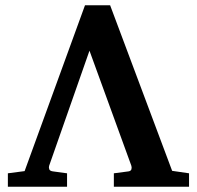

<svg xmlns="http://www.w3.org/2000/svg" viewBox="-20 -707 746 727"><path d="M695.8 0H411.1V-50.8L466.8 -58.1Q476.1 -59.6 477.8 -66.7Q479.5 -73.7 477.1 -80.1L318.8 -515.1L166 -79.1Q164.1 -72.8 166.5 -66.2Q168.9 -59.6 180.2 -58.1L233.9 -50.8V0H9.8V-50.8L73.2 -59.1L301.8 -687H397L631.8 -60.1L695.8 -50.8Z"/></svg>

Font: Charis
Style: Bold
Weight: 700
Designer: Walt Agee, Miriam Martin, Annie Olsen, Victor Gaultney, Lorna Priest, Alan Ward, Bob Hallissy, Martin Hosken, Sharon Cor
Foundry: SIL Global
Version: Version 7.000